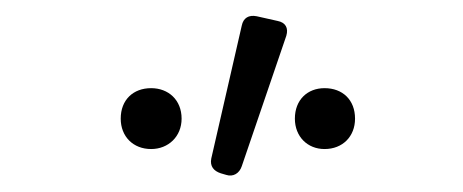

<svg xmlns="http://www.w3.org/2000/svg" viewBox="-20 -784 579 240"><path d="M282.2 -752 244.1 -585.9C242.2 -576.2 247.1 -570.3 255.9 -567.4L262.7 -565.4C271.5 -562.5 279.3 -567.4 282.2 -576.2L337.9 -739.3C340.8 -749 336.9 -755.9 327.1 -757.8L300.8 -763.7C291 -765.6 284.2 -761.7 282.2 -752ZM130.9 -635.7C130.9 -613.3 146.5 -597.7 168.9 -597.7C190.4 -597.7 207 -613.3 207 -635.7C207 -659.2 190.4 -673.8 168.9 -673.8C146.5 -673.8 130.9 -659.2 130.9 -635.7ZM348.6 -635.7C348.6 -613.3 364.3 -597.7 385.7 -597.7C408.2 -597.7 423.8 -613.3 423.8 -635.7C423.8 -659.2 408.2 -673.8 385.7 -673.8C364.3 -673.8 348.6 -659.2 348.6 -635.7Z"/></svg>

Font: Ed Sans Neue Light
Style: Regular
Weight: 300
Designer: Stephen Hutchings
Version: Version 1.004;PS 001.004;hotconv 1.0.88;makeotf.lib2.5.64775